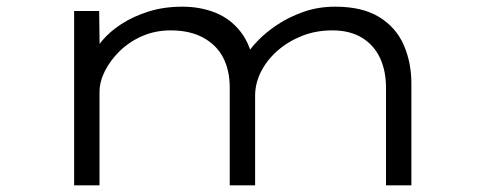

<svg xmlns="http://www.w3.org/2000/svg" viewBox="-20 -555 1455 575"><path d="M202 0V-522H277L279 -367L251 -376Q261 -403 284.5 -431.5Q308 -460 343.5 -483Q379 -506 425 -520.5Q471 -535 526 -535Q580 -535 625 -517Q670 -499 700.5 -460Q731 -421 741 -358L712 -372L715 -385Q727 -407 751.5 -432.5Q776 -458 810.5 -481Q845 -504 889 -519.5Q933 -535 984 -535Q1065 -535 1115.5 -504Q1166 -473 1189 -420.5Q1212 -368 1212 -305V0H1136V-292Q1136 -343 1118 -381.5Q1100 -420 1064 -442Q1028 -464 975 -464Q926 -464 884.5 -447.5Q843 -431 811.5 -403.5Q780 -376 762 -341Q744 -306 744 -268V0H668V-293Q668 -344 648.5 -382Q629 -420 589 -442Q549 -464 491 -464Q445 -464 406 -447Q367 -430 338.5 -402Q310 -374 294 -342Q278 -310 278 -279V0Z"/></svg>

Font: Lexend Zetta Light
Style: Regular
Weight: 300
Designer: Bonnie Shaver-Troup, Thomas Jockin
Foundry: Lexend
Version: Version 1.007